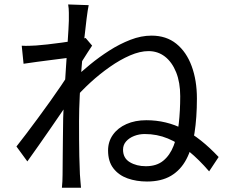

<svg xmlns="http://www.w3.org/2000/svg" viewBox="-20 -814 1040 872"><path d="M929.8 -35.7Q884.3 -88.7 838 -126.6Q791.7 -164.4 742.5 -184.9Q693.3 -205.3 637.5 -205.3Q612.2 -205.3 589.6 -196.6Q566.9 -187.8 552.9 -172Q538.8 -156.2 538.8 -134.2Q538.8 -95.8 569.5 -77.5Q600.1 -59.1 642.4 -59.1Q691.1 -59.1 721.4 -84Q751.8 -108.8 768.6 -152.2Q785.5 -195.6 792 -253.4Q798.5 -311.2 798.5 -377.1Q798.5 -439.7 779.9 -485.9Q761.3 -532 729.1 -557Q696.9 -581.9 654.4 -581.9Q615.9 -581.9 570.5 -562.3Q525.1 -542.6 479 -510.2Q432.8 -477.9 390.3 -438.9Q347.8 -399.9 315.4 -361.5L317.2 -457.6Q348.4 -487.6 389.4 -521.2Q430.3 -554.8 476.9 -584.6Q523.6 -614.4 572.4 -633.3Q621.2 -652.2 668 -652.2Q735.3 -652.2 781 -615.2Q826.7 -578.2 850.5 -513.6Q874.3 -449 874.3 -366.4Q874.3 -279.9 863.4 -210.1Q852.5 -140.4 826.6 -91.1Q800.8 -41.9 756.8 -15.7Q712.8 10.4 647.5 10.4Q599.7 10.4 559.5 -3.8Q519.3 -18.1 495.1 -49.3Q470.8 -80.4 470.8 -130.7Q470.8 -171 493 -202.1Q515.1 -233.2 554.4 -250.6Q593.7 -268 644.4 -268Q735.4 -268 813.8 -227.4Q892.2 -186.7 973 -100.9ZM302.1 -553Q290.4 -551.6 265.7 -548.3Q241 -545 210.1 -541.2Q179.3 -537.4 147.1 -533Q114.9 -528.6 87 -524.4L78.7 -606.4Q95.4 -605.4 110.7 -605.9Q126 -606.4 144.2 -607.4Q164.7 -608.8 195.2 -612.2Q225.8 -615.6 259.1 -620.2Q292.5 -624.7 322.1 -630.1Q351.7 -635.5 368.9 -641.5L398.4 -606.8Q389.8 -593.9 378.5 -576.6Q367.3 -559.4 356.3 -541.6Q345.3 -523.8 336.9 -509.6L306.2 -373.7Q289 -346.8 264.2 -310.4Q239.3 -273.9 211.3 -233.4Q183.2 -192.8 155.5 -153.2Q127.7 -113.5 104.2 -80.9L54.7 -148.7Q73.1 -172.1 99 -206Q124.8 -240 153.2 -278.6Q181.7 -317.1 208.7 -355.1Q235.7 -393.1 257.3 -424.9Q278.9 -456.7 290.4 -476.2L294.4 -527.2ZM292.7 -719.6Q292.7 -736.9 292.7 -756.2Q292.7 -775.5 289.5 -793.8L382.8 -790.6Q378.6 -771.3 373.2 -728.4Q367.7 -685.5 361.6 -627.8Q355.5 -570 350.4 -506.1Q345.4 -442.1 342.2 -379.4Q339 -316.6 339 -263.8Q339 -218.5 339.2 -180.4Q339.4 -142.3 340.2 -104.9Q341.1 -67.5 342.9 -22.5Q343.9 -9.5 345.2 7.4Q346.5 24.4 347.9 38.5H261.2Q262.5 27.6 263.4 9.5Q264.2 -8.7 264.2 -20.7Q264.5 -69.1 264.9 -106.3Q265.3 -143.5 265.7 -182.9Q266.1 -222.3 266.9 -277.1Q267.3 -299.5 269.3 -337.8Q271.3 -376 274.1 -422.6Q276.9 -469.2 280.2 -517.2Q283.5 -565.3 286.3 -607.9Q289.1 -650.5 290.9 -680.3Q292.7 -710.2 292.7 -719.6Z"/></svg>

Font: Noto Sans TC Thin
Style: Regular
Weight: 100
Designer: Ryoko NISHIZUKA 西塚涼子 (kana, bopomofo & ideographs); Paul D. Hunt (Latin, Greek & Cyrillic); Sandoll Communications 산돌커뮤니
Foundry: Adobe
Version: Version 2.004-H2;hotconv 1.0.118;makeotfexe 2.5.65603